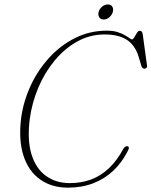

<svg xmlns="http://www.w3.org/2000/svg" viewBox="-20 -854 699 886"><path d="M570.5 -178.5Q575.5 -176 574.5 -169.8Q573.5 -163.5 569 -156Q542.5 -103.5 502.2 -65.8Q462 -28 409.5 -8Q357 12 294 12Q218.5 12 165.2 -25.8Q112 -63.5 88.5 -135.2Q65 -207 77.5 -309Q88 -386.5 121.5 -458.8Q155 -531 207.5 -588.2Q260 -645.5 327.5 -679Q395 -712.5 473 -712.5Q501.5 -712.5 521.5 -706.2Q541.5 -700 555 -692.2Q568.5 -684.5 576.8 -678.2Q585 -672 589 -672Q593.5 -672 597.5 -678.2Q601.5 -684.5 605.5 -692Q609.5 -699.5 614.2 -705.8Q619 -712 624.5 -712Q630.5 -712 633.8 -708.2Q637 -704.5 638.5 -697L658.5 -550.5Q659.5 -545 655.8 -541.2Q652 -537.5 646.5 -537Q638.5 -537 633.5 -546.5L619 -594.5Q602.5 -646.5 564.5 -670.8Q526.5 -695 463 -695Q394.5 -695 336 -662.2Q277.5 -629.5 231.8 -574.2Q186 -519 156.8 -449.5Q127.5 -380 117.5 -306Q105 -208.5 125.2 -142.2Q145.5 -76 191.8 -42.5Q238 -9 302 -9Q354 -9 399 -25.2Q444 -41.5 481.8 -76.8Q519.5 -112 549.5 -168Q554 -174.5 559.5 -177.8Q565 -181 570.5 -178.5ZM458.5 -764Q444 -764 437.8 -774.5Q431.5 -785 435 -798.5Q439 -813 451 -823.2Q463 -833.5 478 -833.5Q492 -833.5 498.2 -823.2Q504.5 -813 500.5 -798.5Q496.5 -785 484.8 -774.5Q473 -764 458.5 -764Z"/></svg>

Font: Fraunces Thin
Style: Italic
Weight: 250
Italic angle: -16°
Version: Version 1.000;[b76b70a41]